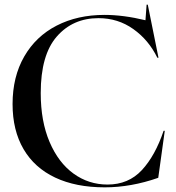

<svg xmlns="http://www.w3.org/2000/svg" viewBox="-20 -790 755 825"><path d="M34 -343Q34 -460 84 -547Q134 -634 223.5 -680Q313 -726 429 -726Q510 -726 605 -703L610 -770H615L661 -542H656Q619 -618 553 -665Q487 -712 403 -712Q293 -712 224 -633Q155 -554 155 -390Q155 -269 193 -180Q231 -91 296 -44Q361 3 442 3Q532 3 589.5 -59Q647 -121 683 -228H688L660 -26Q543 15 430 15Q306 15 217 -27Q128 -69 81 -149.5Q34 -230 34 -343Z"/></svg>

Font: Nyght Serif
Style: Regular
Weight: 400
Designer: Maksym Kobuzan
Version: Version 0.410